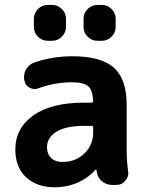

<svg xmlns="http://www.w3.org/2000/svg" viewBox="-20 -791 615 800"><path d="M175.8 -177.7Q175.8 -149.4 192.9 -132.8Q210 -116.2 240.2 -116.2Q294.9 -116.2 331.5 -151.4Q368.2 -186.5 368.2 -239.3V-259.8Q368.2 -266.6 361.3 -266.6H331.1Q254.9 -266.6 215.3 -242.2Q175.8 -217.8 175.8 -177.7ZM282.2 -556.6Q401.4 -556.6 454.6 -508.8Q507.8 -460.9 507.8 -355.5V-165Q507.8 -122.1 513.7 -77.1Q514.6 -73.2 514.6 -69.3Q514.6 -51.8 502 -38.1Q488.3 -20.5 465.8 -20.5H447.3Q422.9 -20.5 403.8 -36.6Q384.8 -52.7 382.8 -78.1Q382.8 -79.1 382.3 -81.5Q381.8 -84 380.4 -84.5Q378.9 -85 377 -83Q351.6 -53.7 312.5 -34.2Q263.7 -10.7 208 -10.7Q133.8 -10.7 88.9 -52.2Q43.9 -93.8 43.9 -168Q43.9 -256.8 118.7 -310.1Q193.4 -363.3 331.1 -363.3H361.3Q368.2 -363.3 368.2 -370.1Q366.2 -413.1 349.6 -429.7Q330.1 -448.2 279.3 -448.2Q210 -448.2 141.6 -423.8Q133.8 -419.9 125 -419.9Q114.3 -419.9 103.5 -425.8Q85 -434.6 82 -455.1Q80.1 -461.9 80.1 -468.8Q80.1 -485.4 87.9 -501Q99.6 -521.5 122.1 -530.3Q198.2 -556.6 282.2 -556.6ZM178.7 -621.1Q155.3 -621.1 138.2 -638.2Q121.1 -655.3 121.1 -678.7V-712.9Q121.1 -736.3 138.2 -753.4Q155.3 -770.5 178.7 -770.5H197.3Q220.7 -770.5 237.8 -753.4Q254.9 -736.3 254.9 -712.9V-678.7Q254.9 -655.3 237.8 -638.2Q220.7 -621.1 197.3 -621.1ZM385.7 -621.1Q362.3 -621.1 345.2 -638.2Q328.1 -655.3 328.1 -678.7V-712.9Q328.1 -736.3 345.2 -753.4Q362.3 -770.5 385.7 -770.5H404.3Q427.7 -770.5 444.8 -753.4Q461.9 -736.3 461.9 -712.9V-678.7Q461.9 -655.3 444.8 -638.2Q427.7 -621.1 404.3 -621.1Z"/></svg>

Font: Gen Jyuu Gothic Bold
Style: Bold
Weight: 700
Designer: [Source Han Sans]
Ryoko NISHIZUKA  (kana & ideographs); Paul D. Hunt (Latin, Greek & Cyrillic); Wenlong ZHANG  (bopomofo
Version: Version 1.002.20150607